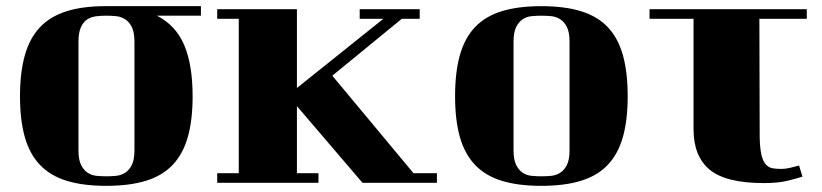

<svg xmlns="http://www.w3.org/2000/svg" viewBox="-20 -533 2670 624"><path d="M490 -482Q551 -451 578.5 -387Q606 -323 606 -220Q606 -143 590.5 -88Q575 -33 541.5 2.5Q508 38 454.5 54.5Q401 71 325 71Q250 71 196.5 54.5Q143 38 109.5 2.5Q76 -33 60.5 -88Q45 -143 45 -220Q45 -297 60.5 -352.5Q76 -408 109 -443.5Q142 -479 195 -496Q248 -513 323 -513H633V-482ZM417 -397Q417 -428 408.5 -445Q400 -462 386.5 -470.5Q373 -479 357 -480.5Q341 -482 325 -482H323Q308 -482 292 -480Q276 -478 263.5 -470Q251 -462 243 -444.5Q235 -427 235 -397V-45Q235 -14 243.5 3Q252 20 265 28.5Q278 37 294 38.5Q310 40 325 40Q341 40 357 38.5Q373 37 386.5 28.5Q400 20 408.5 3Q417 -14 417 -45Z M945 -188V30H1015V61H686V30H756V-472H686V-503H945V-247L1226 -472H1149V-503H1344V-472H1286L1060 -287L1324 30H1400V61H1158Z M1459 -220Q1459 -298 1474.5 -353.5Q1490 -409 1523.5 -444.5Q1557 -480 1610.5 -496.5Q1664 -513 1739 -513Q1815 -513 1868.5 -496.5Q1922 -480 1955.5 -444.5Q1989 -409 2004.5 -353.5Q2020 -298 2020 -220Q2020 -143 2004.5 -88Q1989 -33 1955.5 2.5Q1922 38 1868.5 54.5Q1815 71 1739 71Q1664 71 1610.5 54.5Q1557 38 1523.5 2.5Q1490 -33 1474.5 -88Q1459 -143 1459 -220ZM1831 -397Q1831 -428 1822.5 -445Q1814 -462 1800.5 -470.5Q1787 -479 1771 -480.5Q1755 -482 1739 -482Q1724 -482 1708 -480.5Q1692 -479 1679 -470.5Q1666 -462 1657.5 -445Q1649 -428 1649 -397V-45Q1649 -14 1657.5 3Q1666 20 1679 28.5Q1692 37 1708 38.5Q1724 40 1739 40Q1755 40 1771 38.5Q1787 37 1800.5 28.5Q1814 20 1822.5 3Q1831 -14 1831 -45Z M2091 -503H2602V-472H2448L2449 -85Q2450 -49 2455 -28.5Q2460 -8 2469.5 2Q2479 12 2491.5 14Q2504 16 2520 16Q2532 16 2547.5 12.5Q2563 9 2577 5L2588 41Q2573 46 2541.5 54Q2510 62 2463 62Q2339 62 2286.5 18.5Q2234 -25 2234 -113V-472H2091Z"/></svg>

Font: Cafe24 ClassicType
Style: Regular
Weight: 400
Designer: Cafe24 thkim, hmlim, mnelim & 4IR
Foundry: Cafe24
Version: Version 1.000